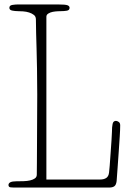

<svg xmlns="http://www.w3.org/2000/svg" viewBox="-20 -841 582 861"><path d="M53 -28Q69 -28 85.5 -28.5Q102 -29 115 -32Q128 -35 136.5 -41Q145 -47 145 -58Q145 -70 145.5 -110Q146 -150 146 -202Q146 -254 146.5 -311.5Q147 -369 147 -416Q147 -483 146 -533Q145 -583 144 -622Q143 -661 142 -692.5Q141 -724 141 -754Q141 -767 132 -774Q123 -781 110.5 -785Q98 -789 83.5 -790Q69 -791 59 -791Q48 -791 35 -793.5Q22 -796 22 -806Q22 -817 36 -819Q50 -821 59 -821H241Q273 -821 282.5 -817.5Q292 -814 292 -806Q292 -795 279.5 -793Q267 -791 255 -791Q250 -791 239 -790.5Q228 -790 217 -788Q206 -786 197 -780.5Q188 -775 188 -766V-36H429Q446 -36 456.5 -43Q467 -50 469 -67Q470 -73 472 -98.5Q474 -124 476 -154Q478 -184 480 -211.5Q482 -239 482 -249Q482 -272 485 -285.5Q488 -299 500 -299Q505 -299 512 -294.5Q519 -290 519 -279Q519 -261 517 -229.5Q515 -198 512.5 -162Q510 -126 507.5 -90.5Q505 -55 503 -29Q501 -12 493 -6Q485 0 470 0H42Q25 0 21.5 -3Q18 -6 18 -11Q18 -28 53 -28Z"/></svg>

Font: Life Savers
Style: Regular
Weight: 400
Version: Version 2.001; ttfautohint (v0.93) -l 8 -r 50 -G 200 -x 14 -